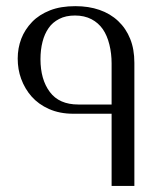

<svg xmlns="http://www.w3.org/2000/svg" viewBox="-20 -610 518 630"><path d="M38.1 -418Q38.1 -452.1 49.8 -482.9Q61.5 -513.2 85.4 -538.1Q108.4 -562 144.5 -576.2Q179.2 -589.8 227.1 -589.8Q271 -589.8 306.2 -577.6Q341.8 -565.4 367.7 -541Q393.6 -516.6 407.2 -482.4Q420.9 -448.7 420.9 -403.8V0H346.2V-236.8H220.2Q175.8 -236.8 140.6 -252.4Q106.4 -267.6 83.5 -293.5Q61.5 -318.4 49.3 -351.6Q38.1 -382.3 38.1 -418ZM346.2 -401.9Q346.2 -434.6 338.9 -463.9Q331.5 -493.7 317.4 -514.2Q302.7 -535.2 280.3 -546.9Q256.8 -559.1 226.1 -559.1Q195.8 -559.1 174.3 -547.9Q152.3 -536.6 139.6 -518.1Q126 -498.5 119.6 -473.1Q112.8 -446.8 112.8 -416Q112.8 -349.1 143.6 -308.1Q174.3 -267.1 236.8 -267.1H346.2Z"/></svg>

Font: SimahzazaarabicW05-Light
Style: Regular
Weight: 300
Designer: Ahmed zaza
Foundry: Ahmed zaza
Version: Version 1.001